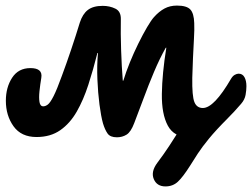

<svg xmlns="http://www.w3.org/2000/svg" viewBox="-20 -487 903 688"><path d="M835 -223Q849 -223 856 -210.5Q863 -198 863 -178Q863 -164 860 -147Q857 -130 844 -115Q821 -88 793 -60Q765 -32 731.5 -13.5Q698 5 659 5Q604 5 581.5 -36.5Q559 -78 560 -150.5Q561 -223 576 -316H574Q552 -277 532 -229.5Q512 -182 494.5 -134.5Q477 -87 461 -46Q449 -14 433.5 -4.5Q418 5 399 5Q375 5 365.5 -8.5Q356 -22 349 -45Q342 -70 336.5 -112Q331 -154 329 -203Q327 -252 331 -297H329Q314 -237 296.5 -183Q279 -129 255 -87Q231 -45 196 -20.5Q161 4 111 4Q56 4 28.5 -34.5Q1 -73 1 -126Q1 -174 23.5 -208.5Q46 -243 89 -243Q134 -243 128 -208Q124 -184 121.5 -160.5Q119 -137 121.5 -121.5Q124 -106 135 -106Q143 -106 151.5 -112.5Q160 -119 172 -142.5Q184 -166 202 -216Q218 -259 235 -309.5Q252 -360 266 -406Q276 -437 295 -451.5Q314 -466 348 -466Q373 -466 393.5 -456Q414 -446 413 -417Q412 -368 414 -307.5Q416 -247 420 -198H422Q431 -228 445 -262.5Q459 -297 475.5 -330.5Q492 -364 507 -389.5Q522 -415 532 -426Q550 -446 569.5 -456.5Q589 -467 614 -467Q649 -467 662 -453Q675 -439 676 -404Q677 -381 675 -348Q673 -315 671.5 -278.5Q670 -242 669 -208Q668 -143 676.5 -121.5Q685 -100 707 -100Q747 -100 808 -205Q814 -215 821.5 -219Q829 -223 835 -223ZM796 -63Q754 -21 729 9.5Q704 40 689 63Q674 86 661 107Q635 148 617 164.5Q599 181 573 181Q542 181 531 154.5Q520 128 544 96Q568 64 586 36.5Q604 9 632 -35L709 -91Z"/></svg>

Font: Pacifico
Style: Regular
Weight: 400
Designer: Vernon Adams
Foundry: Vernon Adams
Version: Version 3.010; ttfautohint (v1.8.4.7-5d5b)